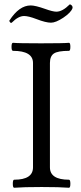

<svg xmlns="http://www.w3.org/2000/svg" viewBox="-20 -863 373 886"><path d="M22.9 0ZM215.3 -758.3Q191.4 -758.3 148.4 -774.9Q111.3 -789.1 91.3 -789.1Q64.9 -789.1 35.2 -759.3Q33.2 -757.3 31.2 -757.3Q29.3 -757.3 27.3 -759.3Q22.9 -764.6 22.9 -767.1Q22.9 -767.6 23.4 -768.1Q68.4 -837.9 121.6 -837.9Q143.1 -837.9 188.5 -821.8Q223.6 -809.1 240.2 -809.1Q268.1 -809.1 301.3 -842.3Q301.8 -842.8 302.7 -842.8Q305.2 -842.8 310.1 -838.9Q314.9 -834.5 314.9 -829.1Q314.9 -827.1 314.5 -825.2Q307.6 -805.2 272 -781.2Q237.3 -758.3 215.3 -758.3ZM132.3 -90.8V-572.3Q132.3 -628.4 40 -628.4Q33.2 -628.4 33.2 -647Q33.2 -665.5 40 -665.5Q62 -663.1 169.2 -663.1Q276.4 -663.1 298.3 -665.5Q304.7 -665.5 304.7 -647Q304.7 -628.4 298.3 -628.4Q247.1 -628.4 228.8 -616.2Q210.4 -604 210.4 -572.3V-90.8Q210.4 -33.7 298.3 -33.7Q304.7 -33.7 304.7 -15.1Q304.7 3.4 298.3 3.4Q256.3 0 171.9 0Q87.4 0 45.4 3.4Q39.1 3.4 39.1 -15.1Q39.1 -33.7 45.4 -33.7Q132.3 -33.7 132.3 -90.8Z"/></svg>

Font: Junicode
Style: Regular
Weight: 400
Designer: Peter S. Baker
Foundry: Briery Creek Software
Version: Version 0.7.2